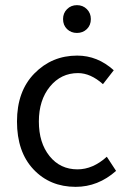

<svg xmlns="http://www.w3.org/2000/svg" viewBox="-20 -714 496 746"><path d="M274 12Q174 12 110 -56Q46 -124 46 -242Q46 -360 114 -429Q182 -498 280 -498Q359 -498 422 -441L380 -387Q332 -430 283 -430Q217 -430 174 -377.5Q131 -325 131 -242Q131 -159 172.5 -107.5Q214 -56 281 -56Q341 -56 395 -105L431 -50Q361 12 274 12ZM225 -640Q225 -663 240.5 -678.5Q256 -694 279 -694Q302 -694 317.5 -678.5Q333 -663 333 -640Q333 -616 317.5 -601Q302 -586 279 -586Q256 -586 240.5 -601Q225 -616 225 -640Z"/></svg>

Font: Toshiba Sans
Style: Regular
Weight: 400
Designer: Paul D. Hunt
Foundry: Toshiba Corporation
Version: Version 2.020;PS 2.0;hotconv 1.0.86;makeotf.lib2.5.63406